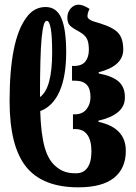

<svg xmlns="http://www.w3.org/2000/svg" viewBox="-20 -791 580 821"><path d="M21 -359Q21 -621 93 -716Q125 -761 175 -761Q222 -761 242.5 -713Q263 -665 263 -568Q263 -464 234.5 -400Q206 -336 152 -316Q155 -217 171.5 -159.5Q188 -102 223 -76Q239 -63 258 -56.5Q277 -50 305 -50Q337 -50 354 -74Q371 -98 371 -144Q371 -190 353.5 -214.5Q336 -239 303 -239H292V-302H299Q332 -302 349.5 -323.5Q367 -345 367 -376Q367 -412 350.5 -429Q334 -446 300 -446H288V-509H296Q330 -509 345 -528Q360 -547 360 -578Q360 -609 351.5 -625.5Q343 -642 318 -656Q288 -672 278 -683Q268 -694 268 -716Q268 -738 282 -754.5Q296 -771 316 -771Q335 -771 363 -753Q354 -736 354 -721Q354 -714 364 -707Q374 -700 408 -691Q466 -673 486.5 -649Q507 -625 507 -579Q507 -509 402 -482V-477Q460 -466 487 -442.5Q514 -419 514 -376Q515 -337 485 -312Q455 -287 401 -275V-270Q518 -245 518 -146Q518 -71 467.5 -30.5Q417 10 315 10Q162 10 91.5 -78Q21 -166 21 -359ZM203 -566Q203 -702 180 -702Q172 -702 167 -684.5Q162 -667 158 -629Q151 -555 151 -376Q203 -413 203 -566Z"/></svg>

Font: Noto Serif Georgian Bold Cond
Style: Regular
Weight: 700
Width: 3
Designer: Monotype Design team
Foundry: Monotype Imaging Inc.
Version: Version 1.000